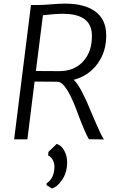

<svg xmlns="http://www.w3.org/2000/svg" viewBox="-20 -775 653 1068"><path d="M58.6 0 152.3 -747.1H189.5Q216.8 -747.1 264.6 -751Q312.5 -754.9 340.8 -754.9Q451.2 -754.9 510.3 -710.9Q569.3 -667 570.8 -583Q572.8 -490.7 523.7 -422.1Q474.6 -353.5 390.1 -331.1Q412.1 -311 439 -258.5Q465.8 -206.1 481.4 -164.6Q486.8 -151.9 495.1 -132.6Q503.4 -113.3 507.6 -104Q511.7 -94.7 517.8 -80.6Q523.9 -66.4 527.1 -59.8Q530.3 -53.2 534.7 -43.2Q539.1 -33.2 541.7 -28.3Q544.4 -23.4 547.6 -17.3Q550.8 -11.2 553.5 -7.1Q556.2 -2.9 558.6 0.5L474.6 -0.5Q457 -28.3 419.4 -126Q351.6 -319.3 300.3 -320.3Q243.7 -320.3 172.4 -321.3L132.3 0ZM179.7 -380.4Q197.8 -379.4 310.5 -379.4Q395 -379.4 444.1 -435.1Q493.2 -490.7 491.2 -579.6Q489.3 -698.2 330.6 -698.2Q285.2 -698.2 218.8 -690.4ZM268.6 273.4 238.8 254.4 239.7 244.6Q282.7 215.8 282.7 151.4Q282.7 130.9 272.7 113.5Q262.7 96.2 247.6 89.8L249.5 69.8L295.4 25.4Q322.3 34.2 337.9 63.5Q353.5 92.8 353.5 127.9Q353.5 183.6 326.2 224.4Q298.8 265.1 268.6 273.4Z"/></svg>

Font: HaufeMerriweatherSansLt
Style: Italic
Weight: 300
Designer: Eben Sorkin ( eben@eyebytes.com )
Foundry: Eben Sorkin
Version: Version 1.56